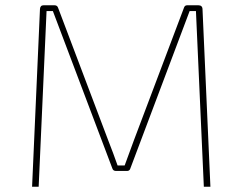

<svg xmlns="http://www.w3.org/2000/svg" viewBox="-20 -710 895 730"><path d="M734 -690Q750 -690 750 -674L780 0H755L725 -668H701L475 -68Q472 -60 463 -60H421Q410 -60 407 -70L181 -668H157L127 0H102L132 -676Q133 -690 146 -690H187Q198 -690 201 -680L392 -175Q398 -160 410 -128L427 -81H454L490 -179L680 -682Q683 -690 692 -690Z"/></svg>

Font: Taylor Sans Thin
Style: Regular
Weight: 100
Italic angle: -8°
Designer: Natanael Gama
Version: Version 1.001 September 8, 2015